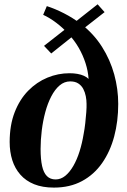

<svg xmlns="http://www.w3.org/2000/svg" viewBox="-20 -861 590 894"><path d="M231 12.5Q178 12.5 139 -3.2Q100 -19 74.8 -47.8Q49.5 -76.5 37.2 -115.2Q25 -154 25 -199.5Q25 -278 48.2 -338Q71.5 -398 111.2 -438.5Q151 -479 200.8 -499.5Q250.5 -520 303.5 -520Q323.5 -520 340.5 -517Q357.5 -514 370.8 -508Q384 -502 392.5 -493.5Q390 -530.5 378.2 -567Q366.5 -603.5 346.8 -638Q327 -672.5 298.5 -703L337.5 -707L218.5 -612L185 -647.5L305 -741.5L298.5 -703Q273.5 -731 242.5 -754.5Q211.5 -778 181 -792L198 -832.5Q237 -820 278 -799Q319 -778 354 -751.5L318.5 -749.5L434.5 -841L467 -804.5L354.5 -716.5L357 -750Q416.5 -703.5 454.8 -643.2Q493 -583 511.8 -514.8Q530.5 -446.5 530.5 -377Q530.5 -296.5 511.8 -226Q493 -155.5 455.5 -101.8Q418 -48 361.8 -17.8Q305.5 12.5 231 12.5ZM239 -25.5Q263 -25.5 283.8 -42.2Q304.5 -59 321.5 -88.5Q338.5 -118 350.5 -156.2Q362.5 -194.5 369.5 -237.5Q374 -260.5 377 -287.5Q380 -314.5 381.8 -338.8Q383.5 -363 383 -377.5Q383 -394.5 379.5 -412.8Q376 -431 367.8 -446.8Q359.5 -462.5 344.8 -472.2Q330 -482 307 -482Q279.5 -482 257.5 -463.2Q235.5 -444.5 218.8 -412.2Q202 -380 191 -339.2Q180 -298.5 174.5 -254Q169 -209.5 169 -167Q169 -119.5 176 -88Q183 -56.5 198.5 -41Q214 -25.5 239 -25.5Z"/></svg>

Font: Merriweather 96pt
Style: Bold Italic
Weight: 700
Italic angle: -7.8°
Version: Version 2.101